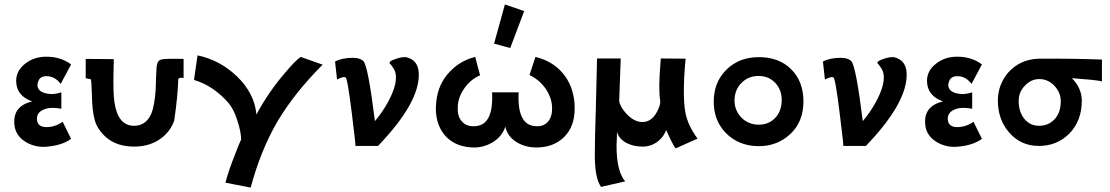

<svg xmlns="http://www.w3.org/2000/svg" viewBox="-20 -654 5011 867"><path d="M263 -104 301 -27Q259 4 184 9Q136 11 96 -13Q49 -42 45 -92Q37 -175 125 -196Q53 -222 53 -289Q53 -334 92 -365Q132 -398 189 -398Q255 -398 301 -363L254 -275Q228 -310 190 -310Q163 -310 154 -290Q149 -278 149 -271Q149 -236 202 -230Q226 -227 257 -237V-163Q213 -171 187 -163Q143 -149 147 -113Q150 -80 190 -80Q228 -80 263 -104Z M809 -388V-302Q787 -305 785 -296Q783 -223 767 -111Q753 -68 716 -36Q663 8 586 8Q507 8 458 -35Q420 -69 408 -111Q396 -154 395 -226Q393 -293 390 -296Q388 -296 367 -301V-388L494 -387L493 -348Q490 -229 497 -191Q513 -86 585 -86Q638 -86 662 -138Q678 -175 683 -250Q683 -266 684.5 -300Q686 -334 687 -351Q690 -380 707 -385Q723 -390 809 -388Z M1338 -397 1437 -362Q1309 -234 1232 -104Q1157 25 1112 193L998 171Q1012 116 1045 34Q1057 1 1069 -24Q1068 -61 1052 -109Q1036 -161 1011 -190Q942 -268 856 -293L872 -404Q972 -383 1048 -311Q1129 -234 1138 -137Q1192 -238 1267 -325Q1313 -380 1338 -397Z M1871 -324Q1877 -193 1687 5H1585Q1586 5 1582 -31Q1578 -67 1568 -148Q1549 -302 1540 -305Q1529 -309 1502 -295L1493 -376Q1525 -393 1573 -393Q1606 -393 1621 -378Q1642 -357 1673 -107Q1707 -147 1733 -195Q1768 -260 1768 -304Q1768 -331 1755 -348Q1753 -352 1747.5 -359Q1742 -366 1739 -369Q1737 -378 1764 -387Q1791 -397 1813 -396Q1868 -384 1871 -324Z M2260 -634 2347 -604 2284 -437 2211 -457ZM2574 -192Q2575 -182 2575 -164Q2575 -82 2527 -35Q2479 12 2402 12Q2356 12 2318 -9Q2272 -35 2262 -82Q2247 -37 2204 -11Q2164 12 2122 12Q2046 12 1998 -33Q1948 -83 1948 -166Q1948 -174 1950 -194Q1958 -274 2009 -328Q2057 -380 2126 -397Q2138 -349 2148 -314Q2103 -295 2074 -251Q2048 -212 2047 -170Q2045 -131 2063 -109Q2083 -83 2120 -84Q2210 -84 2202 -237H2322Q2314 -84 2404 -84Q2437 -83 2455.5 -106Q2474 -129 2473 -166Q2473 -208 2447 -249Q2418 -293 2371 -315Q2380 -342 2389 -370L2398 -397Q2473 -379 2519.5 -325.5Q2566 -272 2574 -192Z M3130 -28 3031 16Q3020 4 2988 -67Q2979 -40 2955 -19Q2923 8 2882 8Q2841 8 2810 -8Q2774 -27 2766 -59Q2766 -46 2765.5 -31Q2765 -16 2764.5 -8Q2764 0 2764 4Q2764 119 2803 165L2694 190Q2671 156 2667 85Q2665 64 2667 -41Q2669 -86 2676 -390H2783L2776 -198Q2780 -172 2808 -141Q2843 -103 2881 -103Q2921 -103 2945 -146Q2964 -180 2961 -199Q2957 -226 2957 -269Q2957 -305 2964 -390L3076 -389Q3068 -307 3068 -244Q3068 -181 3075 -146Q3086 -87 3130 -28Z M3608 -196Q3608 -105 3550 -50Q3491 6 3407 6Q3316 6 3257 -54Q3202 -111 3203 -198Q3204 -284 3260 -339Q3317 -396 3407 -396Q3498 -396 3553 -341Q3608 -286 3608 -196ZM3510 -201Q3510 -249 3480.5 -280Q3451 -311 3406 -311Q3359 -311 3328 -279.5Q3297 -248 3297 -201Q3296 -157 3328 -123Q3360 -91 3406 -91Q3451 -91 3480 -121Q3509 -151 3510 -201Z M4074 -324Q4080 -193 3890 5H3788Q3789 5 3785 -31Q3781 -67 3771 -148Q3752 -302 3743 -305Q3732 -309 3705 -295L3696 -376Q3728 -393 3776 -393Q3809 -393 3824 -378Q3845 -357 3876 -107Q3910 -147 3936 -195Q3971 -260 3971 -304Q3971 -331 3958 -348Q3956 -352 3950.5 -359Q3945 -366 3942 -369Q3940 -378 3967 -387Q3994 -397 4016 -396Q4071 -384 4074 -324Z M4376 -104 4414 -27Q4372 4 4297 9Q4249 11 4209 -13Q4162 -42 4158 -92Q4150 -175 4238 -196Q4166 -222 4166 -289Q4166 -334 4205 -365Q4245 -398 4302 -398Q4368 -398 4414 -363L4367 -275Q4341 -310 4303 -310Q4276 -310 4267 -290Q4262 -278 4262 -271Q4262 -236 4315 -230Q4339 -227 4370 -237V-163Q4326 -171 4300 -163Q4256 -149 4260 -113Q4263 -80 4303 -80Q4341 -80 4376 -104Z M4956 -385V-287Q4920 -294 4820 -301Q4865 -256 4865 -199Q4865 -109 4809 -51Q4753 5 4671 5Q4588 5 4535 -58Q4486 -116 4486 -200Q4486 -272 4534 -328Q4588 -387 4672 -389Q4823 -390 4956 -385ZM4770 -197Q4770 -236 4741 -267Q4712 -297 4673 -297Q4636 -297 4608 -267Q4580 -239 4580 -198Q4580 -149 4605.5 -117.5Q4631 -86 4672 -86Q4715 -86 4742.5 -116Q4770 -146 4770 -197Z"/></svg>

Font: GFS Neohellenic Rg
Style: Bold
Weight: 700
Designer: Designed by Takis Katsoulidis and George D. Matthiopoulos.
Foundry: Designed by Takis Katsoulidis and George D. Matthiopoulos.
Version: Version 1.0